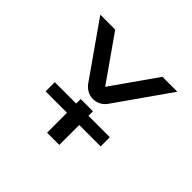

<svg xmlns="http://www.w3.org/2000/svg" viewBox="-160 -905 1110 1110"><g transform="rotate(45 395.0 -350.0)"><path d="M477 -368Q463 -348 441.5 -336.5Q420 -325 395 -325Q370 -325 349 -336.5Q328 -348 313 -368L80 -700H202L395 -425L588 -700H710L477 -368ZM170 -238H345V-275H445V-238H620V-163H445V0H345V-163H170Z"/></g></svg>

Font: SB Skate blade
Style: Regular
Weight: 400
Designer: Valerio Brotto (Silverblur_type)
Version: Version 1.003